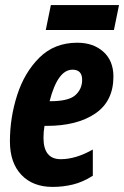

<svg xmlns="http://www.w3.org/2000/svg" viewBox="-20 -725 488 755"><path d="M428 -607 448 -705H180L160 -607ZM345 -34V-137Q278 -99 219 -99Q151 -99 151 -183Q151 -207 155 -230H164Q283 -230 354.5 -278.5Q426 -327 426 -424Q426 -486 386.5 -521.5Q347 -557 284 -557Q194 -557 135 -498.5Q76 -440 47.5 -351Q19 -262 19 -169Q19 -85 64 -37.5Q109 10 187 10Q228 10 267 0.5Q306 -9 345 -34ZM265 -451Q303 -451 303 -411Q303 -375 276.5 -351Q250 -327 178 -327H175Q207 -451 265 -451Z"/></svg>

Font: Noto Sans UI Condensed ExtraBold
Style: Italic
Weight: 800
Width: 3
Designer: Monotype Design Team
Foundry: Monotype Imaging Inc.
Version: 1.001